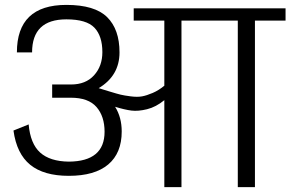

<svg xmlns="http://www.w3.org/2000/svg" viewBox="-20 -764 1186 784"><path d="M651 -414Q628 -395 603.5 -384.5Q579 -374 560 -370.5Q541 -367 514 -370.5Q487 -374 472.5 -377.5Q458 -381 427 -390.5Q396 -400 383 -404Q468 -455 468 -550Q468 -644 417.5 -694Q367 -744 251 -744Q49 -744 49 -550H111Q111 -685 251 -685Q333 -685 365.5 -651Q398 -617 398 -551Q398 -494 364 -456.5Q330 -419 270 -419H193V-365H269Q341 -365 374 -327Q407 -289 407 -226Q407 -105 261 -104Q184 -105 144 -141Q104 -177 97 -256L35 -231Q48 -136 103.5 -91Q159 -46 261 -46Q367 -46 422 -92.5Q477 -139 477 -227Q477 -285 450 -328Q489 -316 516.5 -312.5Q544 -309 580.5 -318Q617 -327 651 -355V0H721V-680H951V0H1021V-680H1146V-730H526V-680H651Z"/></svg>

Font: Glegoo
Style: Regular
Weight: 400
Version: Version 2.0.1; ttfautohint (v0.9) -r 48 -G 60